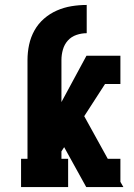

<svg xmlns="http://www.w3.org/2000/svg" viewBox="-20 -755 540 775"><path d="M65 0V-114H91V-513Q91 -544 97.5 -574.5Q104 -605 119 -632Q134 -659 157.5 -679.5Q181 -700 209.5 -712.5Q238 -725 268.5 -730Q299 -735 330 -735V-621Q309 -621 288.5 -614Q268 -607 254 -591.5Q240 -576 234 -555Q228 -534 228 -513V-343L329 -530H466V-416H404L320 -286L415 -114H466V-21L478 0H328L239 -161L228 -144V-114H255V0Z"/></svg>

Font: Iosevka Slab Heavy
Style: Regular
Weight: 900
Monospace: yes
Designer: Belleve Invis
Foundry: Belleve Invis
Version: Version 11.1.0; ttfautohint (v1.8.3)